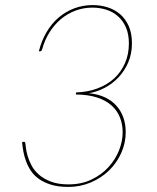

<svg xmlns="http://www.w3.org/2000/svg" viewBox="-20 -728 620 756"><path d="M345 -708Q375.5 -708 403.5 -699.2Q431.5 -690.5 452.8 -672.2Q474 -654 486.8 -625.5Q499.5 -597 499.5 -558Q499.5 -516 484.8 -482Q470 -448 446 -422.8Q422 -397.5 391.5 -381.8Q361 -366 330 -361Q366 -357.5 393 -344.8Q420 -332 438.2 -311.8Q456.5 -291.5 465.8 -265Q475 -238.5 475 -208Q475 -164.5 457.2 -125.2Q439.5 -86 409 -56.5Q378.5 -27 337.2 -9.5Q296 8 249 8Q210 8 182 -0.5Q154 -9 134.2 -22.8Q114.5 -36.5 102.2 -54.8Q90 -73 82.8 -92.5Q75.5 -112 72 -131.5Q68.5 -151 67 -168L69.5 -169Q71 -170 75 -169.8Q79 -169.5 80 -162Q80.5 -158.5 82 -145.5Q83.5 -132.5 88.5 -114.8Q93.5 -97 103.8 -77.2Q114 -57.5 132.8 -40.8Q151.5 -24 180 -13Q208.5 -2 250 -2Q300.5 -2 340.2 -21Q380 -40 407.2 -70Q434.5 -100 448.8 -136.2Q463 -172.5 463 -207Q463 -238 452.5 -265Q442 -292 419.8 -312.2Q397.5 -332.5 362.5 -344Q327.5 -355.5 278.5 -356L279.5 -364Q326 -365.5 364.2 -380Q402.5 -394.5 429.8 -419.5Q457 -444.5 472.2 -479.5Q487.5 -514.5 487.5 -557Q487.5 -593.5 475.8 -620.2Q464 -647 444.2 -664.2Q424.5 -681.5 398.5 -689.8Q372.5 -698 344 -698Q308 -698 276.5 -686Q245 -674 219.2 -652.2Q193.5 -630.5 174.8 -600.5Q156 -570.5 146 -534Q143.5 -526 138 -526H133Q143.5 -568 163.5 -601.8Q183.5 -635.5 211 -659Q238.5 -682.5 272.5 -695.2Q306.5 -708 345 -708Z"/></svg>

Font: Lato Hairline
Style: Italic
Weight: 100
Italic angle: -7°
Designer: Lukasz Dziedzic
Foundry: tyPoland Lukasz Dziedzic
Version: Version 2.007; 2014-02-27